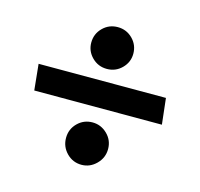

<svg xmlns="http://www.w3.org/2000/svg" viewBox="-77 -585 660 635"><g transform="rotate(15 253.0 -267.5)"><path d="M252 -360Q282 -360 303 -381Q324 -402 324 -431Q324 -461 303 -482Q282 -503 252 -503Q222 -503 201 -482Q180 -461 180 -431Q180 -402 201 -381Q222 -360 252 -360ZM466 -318H30L39 -229H476ZM253 -32Q282 -32 303.5 -53.5Q325 -75 325 -105Q325 -135 303.5 -156Q282 -177 253 -177Q223 -177 202 -156Q181 -135 181 -105Q181 -75 202 -53.5Q223 -32 253 -32Z"/></g></svg>

Font: Catamaran Thin SemiBold
Style: Regular
Weight: 600
Version: Version 2.000